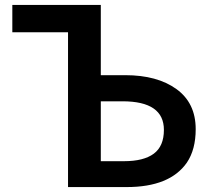

<svg xmlns="http://www.w3.org/2000/svg" viewBox="-20 -759 860 779"><path d="M256 -628H30V-739H389V-454H488Q618 -454 696 -397.5Q774 -341 774 -235Q774 -152 738 -99Q669 0 494 0H256ZM645 -232Q645 -348 477 -348H389V-105H483Q563 -105 604 -135.5Q645 -166 645 -232Z"/></svg>

Font: Merged Yaku Han JP SemiBold
Style: Regular
Weight: 600
Designer: Ryoko NISHIZUKA 西塚涼子 (kana, bopomofo & ideographs); Paul D. Hunt (Latin, Greek & Cyrillic); Sandoll Communications 산돌커뮤니
Foundry: Adobe
Version: Version 2.004